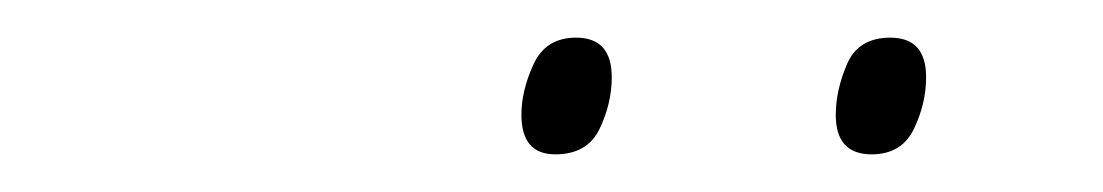

<svg xmlns="http://www.w3.org/2000/svg" viewBox="-20 -729 586 102"><path d="M443 -647Q424 -647 424 -668Q424 -681 430 -695Q436 -709 453 -709Q472 -709 472 -688Q472 -674 465.5 -660.5Q459 -647 443 -647ZM275 -647Q257 -647 257 -668Q257 -681 263.5 -695Q270 -709 286 -709Q305 -709 305 -688Q305 -674 298.5 -660.5Q292 -647 275 -647Z"/></svg>

Font: Noto Sans Disp Thin
Style: Italic
Weight: 100
Italic angle: -12°
Designer: Monotype Design Team
Foundry: Monotype Imaging Inc.
Version: Version 2.000;GOOG;noto-source:20170915:90ef993387c0